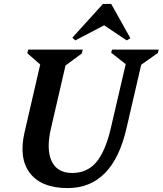

<svg xmlns="http://www.w3.org/2000/svg" viewBox="-20 -943 829 979"><path d="M106 -272 185 -614 119 -672 124 -690H402L397 -670L314 -609L240 -289Q215 -181 243.5 -121Q272 -61 348 -61Q424 -61 470.5 -115.5Q517 -170 545 -289L621 -616L547 -674L551 -690H789L785 -673L700 -613L625 -289Q555 16 325 16Q191 16 132.5 -60.5Q74 -137 106 -272ZM364 -737 349 -751 505 -923H547L645 -748L626 -737L511 -814Z"/></svg>

Font: Platypi Medium
Style: Italic
Weight: 500
Italic angle: -13°
Designer: David Sargent
Foundry: Bolt Cutter Type
Version: Version 1.200; ttfautohint (v1.8.4.7-5d5b)